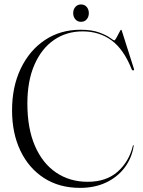

<svg xmlns="http://www.w3.org/2000/svg" viewBox="-20 -850 660 884"><path d="M595.5 -178.5Q587 -122.5 554.2 -78.8Q521.5 -35 469 -10Q416.5 15 348.5 15Q253 15 182.8 -30.2Q112.5 -75.5 74 -156Q35.5 -236.5 35.5 -342Q35.5 -451 75.8 -534.8Q116 -618.5 187 -665.8Q258 -713 350.5 -713Q402.5 -713 436 -700.8Q469.5 -688.5 486.2 -676.2Q503 -664 506 -664Q509.5 -664 516.2 -676.2Q523 -688.5 529.2 -700.8Q535.5 -713 537 -713Q540 -713 541 -708L596.5 -533.5Q599 -527 594 -526Q589 -525 586 -531.5Q550 -622.5 493.8 -664Q437.5 -705.5 360.5 -705.5Q286 -705.5 228.8 -666.2Q171.5 -627 138.8 -552.5Q106 -478 106 -373Q106 -258.5 141 -178Q176 -97.5 238.8 -55.2Q301.5 -13 383.5 -13Q469.5 -13 522 -59.8Q574.5 -106.5 592 -179.5Q593 -182 594 -181.5Q595.5 -181.5 595.5 -178.5ZM353 -749.5Q337 -749.5 327 -761Q317 -772.5 317 -789.5Q317 -806.5 327 -818Q337 -829.5 353 -829.5Q369.5 -829.5 379.2 -818Q389 -806.5 389 -789.5Q389 -772.5 379.2 -761Q369.5 -749.5 353 -749.5Z"/></svg>

Font: Fraunces 144pt Light
Style: Regular
Weight: 300
Version: Version 1.000;[b76b70a41]